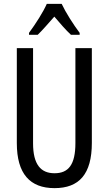

<svg xmlns="http://www.w3.org/2000/svg" viewBox="-20 -963 562 993"><path d="M299 -943H222C203 -900 166 -842 130 -793V-783H175C199 -806 230 -842 261 -877C291 -842 319 -809 347 -783H392V-793C359 -837 320 -898 299 -943ZM455 -224V-714H370V-223C370 -111 334 -67 262 -67C191 -67 151 -112 151 -222V-714H67V-223C67 -64 135 10 262 10C389 10 455 -62 455 -224Z"/></svg>

Font: Noto Sans Ethiopic ExtCond
Style: Regular
Weight: 400
Width: 2
Designer: Monotype Design Team
Foundry: Monotype Imaging Inc.
Version: Version 2.102